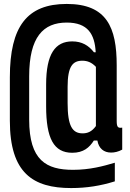

<svg xmlns="http://www.w3.org/2000/svg" viewBox="-20 -762 660 974"><path d="M214 -333V-223C214 -59.5 253 13 346.5 13C403.5 13 433.5 -13.5 456 -49H474C481 -8.5 507 12 543.5 12C560.5 12 580 8 600 -3V-114.5C579 -111.5 572 -116 572 -148.5V-430.5C572 -622.5 522 -742 318.5 -742C117.5 -742 30 -628 30 -370V-149.5C30 116 147.5 192 341 192C419.5 192 490.5 180.5 562.5 158V63.5C504 81 435 99.5 350.5 99.5C215.5 99.5 128 52.5 128 -155.5V-375C128 -574.5 199.5 -647.5 318.5 -647.5C425.5 -647.5 460.5 -589 465.5 -497H456.5C429.5 -531.5 395.5 -552 346.5 -552C260.5 -552 214 -489 214 -333ZM323 -239V-322C323 -425.5 349 -454 397.5 -454C422 -454 444 -446.5 466.5 -423V-122.5C445.5 -93.5 423.5 -85.5 399 -85.5C347.5 -85.5 323 -122 323 -239Z"/></svg>

Font: Monaspace Argon ExtraBold
Style: Bold
Weight: 800
Designer: Riley Cran & the Lettermatic Team
Foundry: Lettermatic
Version: Version 1.000 (Monaspace Argon)